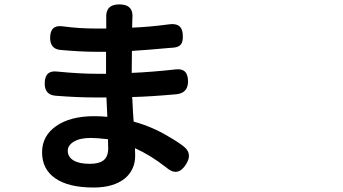

<svg xmlns="http://www.w3.org/2000/svg" viewBox="-20 -797 1540 862"><path d="M400.4 44.9Q288.1 44.9 228.5 3.9Q168.9 -37.1 168.9 -113.3Q168.9 -186.5 231.4 -230.5Q294.9 -275.4 403.3 -275.4Q432.6 -275.4 461.9 -272.5Q460 -300.8 458 -356.4V-359.4H409.2Q328.1 -359.4 229.5 -367.2Q180.7 -371.1 180.7 -421.9Q180.7 -483.4 238.3 -475.6Q337.9 -465.8 411.1 -465.8H456.1V-564.5H411.1Q340.8 -564.5 248 -573.2Q205.1 -579.1 205.1 -627Q205.1 -687.5 262.7 -678.7Q334 -668.9 410.2 -668.9H457V-711.9Q457 -712.9 457 -713.9Q452.1 -777.3 515.6 -777.3Q582 -777.3 574.2 -711.9Q574.2 -710.9 574.2 -710L573.2 -672.9Q649.4 -675.8 737.3 -687.5Q799.8 -697.3 800.8 -637.7Q801.8 -610.4 793 -598.6Q783.2 -585 757.8 -583Q752.9 -583 743.2 -582Q636.7 -572.3 572.3 -568.4L571.3 -469.7Q662.1 -473.6 768.6 -485.4Q824.2 -492.2 824.2 -431.6Q824.2 -379.9 773.4 -374Q656.2 -363.3 573.2 -361.3Q573.2 -358.4 574.2 -351.6Q577.1 -284.2 580.1 -251Q663.1 -228.5 737.3 -183.6Q775.4 -162.1 804.7 -139.6Q845.7 -107.4 815.4 -59.6Q778.3 0 726.6 -44.9Q657.2 -99.6 585.9 -131.8Q586.9 -120.1 586.9 -98.6Q586.9 -35.2 541 3.9Q490.2 44.9 400.4 44.9ZM382.8 -61.5Q423.8 -61.5 443.4 -76.2Q465.8 -92.8 465.8 -130.9Q465.8 -155.3 464.8 -171.9Q416 -177.7 387.7 -177.7Q338.9 -177.7 311.5 -161.1Q284.2 -144.5 284.2 -120.1Q284.2 -92.8 309.6 -77.1Q335 -61.5 382.8 -61.5Z"/></svg>

Font: Bpmf GenSen Rounded B
Style: B
Weight: 700
Foundry: But Ko
Version: Version 1.320